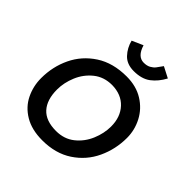

<svg xmlns="http://www.w3.org/2000/svg" viewBox="-200 -881 1034 1034"><g transform="rotate(45 317.5 -364.0)"><path d="M40 0ZM281 10Q201 10 146.5 -22.5Q92 -55 66 -108.5Q40 -162 40 -223Q40 -310 76 -385.5Q112 -461 184 -508Q256 -555 360 -555Q433 -555 486 -522Q539 -489 567 -435.5Q595 -382 595 -322Q595 -236 559.5 -160Q524 -84 453 -37Q382 10 281 10ZM491 -305Q491 -377 449.5 -421.5Q408 -466 337 -467Q275 -467 231.5 -432Q188 -397 166 -344.5Q144 -292 144 -240Q144 -162 182 -120Q220 -78 298 -78Q360 -78 403.5 -113Q447 -148 469 -200.5Q491 -253 491 -305ZM524 -704 462 -736Q446 -713 437 -701.5Q428 -690 412 -681Q396 -672 372 -672Q325 -672 305 -738L242 -710Q253 -666 283 -634Q313 -602 366 -602Q426 -602 462.5 -629.5Q499 -657 524 -704Z"/></g></svg>

Font: Cambay Devanagari
Style: Bold Italic
Weight: 700
Designer: Pooja Saxena
Foundry: Pooja Saxena
Version: Version 1.005;PS 001.005;hotconv 1.0.70;makeotf.lib2.5.58329